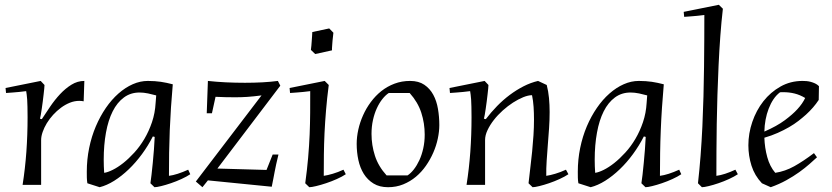

<svg xmlns="http://www.w3.org/2000/svg" viewBox="-20 -779 3505 809"><path d="M332.5 -352.1Q324.2 -354 314 -354Q293.9 -354 274.4 -346.2Q254.9 -338.4 237.1 -325.2Q219.2 -312 203.9 -295.2Q188.5 -278.3 177.2 -259.8Q166 -241.2 159.7 -222.9Q153.3 -204.6 153.3 -189V0H75.2Q85.9 -67.9 91.1 -139.2Q96.2 -210.4 96.2 -285.2Q96.2 -311.5 95.7 -329.3Q95.2 -347.2 94.5 -359.6Q93.8 -372.1 92.5 -380.1Q91.3 -388.2 90.3 -395Q76.2 -393.1 61 -391.6Q48.3 -390.1 33.2 -389.2Q18.1 -388.2 5.4 -387.2L3.4 -408.2L151.4 -438L167.5 -420.9Q167.5 -417 166.5 -406.2Q165.5 -395.5 163.8 -381.3Q162.1 -367.2 160.2 -351.3Q158.2 -335.4 156 -321Q153.8 -306.6 151.9 -295.2Q149.9 -283.7 148.4 -278.8L156.2 -276.9Q172.4 -301.8 191.4 -329.8Q210.4 -357.9 232.9 -382.1Q255.4 -406.2 281 -422.1Q306.6 -438 335.4 -438Z M613.8 -6.8Q615.7 -19 618.4 -42.2Q621.1 -65.4 623.8 -93.3Q626.5 -121.1 628.7 -149.9Q630.9 -178.7 631.8 -202.1L624 -204.1Q604.5 -165.5 578.4 -129.9Q552.2 -94.2 522.5 -65.7Q492.7 -37.1 461.2 -17.3Q429.7 2.4 399.9 9.8L348.1 -6.8Q346.2 -19 345.9 -31Q345.7 -43 345.7 -55.2Q345.7 -106.9 355.7 -155.5Q365.7 -204.1 383.8 -246.6Q401.9 -289.1 426 -324.2Q450.2 -359.4 479 -384.8Q507.8 -410.2 539.3 -424.1Q570.8 -438 603 -438Q618.7 -438 632.1 -437Q645.5 -436 657.7 -434.3Q669.9 -432.6 682.1 -429.9Q694.3 -427.2 708 -423.8Q703.6 -373.5 700.4 -325.7Q697.3 -277.8 695.3 -230.2Q693.4 -182.6 692.6 -135Q691.9 -87.4 691.9 -38.1Q725.6 -42.5 772.9 -64L781.7 -44.9Q766.6 -34.7 744.6 -24.7Q722.7 -14.6 700.4 -7.1Q678.2 0.5 659.2 5.1Q640.1 9.8 630.9 9.8ZM638.2 -377Q623 -381.3 604 -385.3Q585 -389.2 567.9 -389.2Q530.3 -389.2 502 -368.2Q473.6 -347.2 454.8 -309.8Q436 -272.5 426.5 -220.2Q417 -168 417 -106Q417 -92.3 417.5 -78.6Q418 -64.9 418.9 -50.8Q433.6 -52.7 454.8 -63.2Q476.1 -73.7 499.3 -92Q522.5 -110.4 545.9 -136Q569.3 -161.6 588.4 -193.8Q607.4 -226.1 620.4 -264.2Q633.3 -302.2 635.7 -345.2Z M856 -438Q891.6 -434.1 931.4 -432.1Q971.2 -430.2 1012.2 -430.2Q1050.3 -430.2 1085.9 -432.1Q1121.6 -434.1 1150.9 -438L1161.1 -418L896 -68.8L1103 -63L1128.9 -127.9H1153.3Q1147.5 -104.5 1143.8 -87.2Q1140.1 -69.8 1137.2 -54.9Q1134.3 -40 1131.6 -25.4Q1128.9 -10.7 1125 7.8L856 -19L833 9.8L805.2 -14.2L1082 -377Q1048.8 -372.6 1022.5 -370.8Q996.1 -369.1 971.2 -369.1Q949.7 -369.1 929.4 -369.6Q909.2 -370.1 888.2 -371.1L873 -301.8H851.1L856 -438Z M1365.2 -420.9Q1357.9 -364.7 1353.8 -314.7Q1349.6 -264.6 1347.4 -218.3Q1345.2 -171.9 1344.7 -127.4Q1344.2 -83 1344.2 -38.1Q1360.8 -40.5 1382.3 -46.9Q1403.8 -53.2 1427.2 -64L1437 -44.9Q1421.9 -34.7 1399.4 -24.7Q1377 -14.6 1354.2 -7.1Q1331.5 0.5 1312 5.1Q1292.5 9.8 1283.2 9.8L1266.1 -6.8Q1273.9 -63 1278.3 -114Q1282.7 -165 1284.7 -212.4Q1286.6 -259.8 1286.9 -304.9Q1287.1 -350.1 1287.1 -395Q1272.9 -393.1 1257.8 -391.6Q1245.1 -390.1 1230 -389.2Q1214.8 -388.2 1202.1 -387.2L1200.2 -408.2L1348.1 -438ZM1308.1 -551.3 1290 -568.8Q1292.5 -588.4 1293.2 -602.5Q1293.9 -616.7 1294.9 -626Q1295.4 -636.7 1295.9 -644L1367.2 -659.2L1384.8 -641.1Q1382.3 -621.1 1381.1 -607.4Q1379.9 -593.8 1379.4 -584.5Q1378.4 -573.7 1378.9 -566.9Z M1831.1 -252Q1831.1 -225.1 1824.7 -195.1Q1818.4 -165 1805.7 -136Q1793 -106.9 1774.7 -80.6Q1756.3 -54.2 1732.4 -34.2Q1708.5 -14.2 1679 -2.2Q1649.4 9.8 1615.2 9.8Q1579.1 9.8 1554 -5.6Q1528.8 -21 1512.9 -46.4Q1497.1 -71.8 1490 -104.7Q1482.9 -137.7 1482.9 -172.9Q1482.9 -201.7 1489.7 -232.7Q1496.6 -263.7 1509.8 -293.2Q1522.9 -322.8 1542.5 -349.1Q1562 -375.5 1586.9 -395.3Q1611.8 -415 1642.3 -426.5Q1672.9 -438 1708 -438Q1744.1 -438 1767.8 -421.9Q1791.5 -405.8 1805.7 -379.6Q1819.8 -353.5 1825.4 -320.1Q1831.1 -286.6 1831.1 -252ZM1697.3 -40Q1710.9 -48.8 1723.9 -65.4Q1736.8 -82 1747.1 -104.2Q1757.3 -126.5 1763.4 -153.8Q1769.5 -181.2 1769.5 -211.9Q1769.5 -259.8 1755.1 -304.2Q1740.7 -348.6 1706.1 -387.2H1618.2Q1604.5 -378.4 1591.3 -361.8Q1578.1 -345.2 1567.9 -323Q1557.6 -300.8 1551.5 -273.2Q1545.4 -245.6 1545.4 -214.8Q1545.4 -167.5 1559.8 -122.8Q1574.2 -78.1 1608.9 -40Z M2375 -44.9Q2359.9 -34.7 2337.9 -24.7Q2315.9 -14.6 2293.7 -7.1Q2271.5 0.5 2252.4 5.1Q2233.4 9.8 2224.1 9.8L2207 -6.8Q2210.4 -38.6 2214.6 -72.5Q2218.8 -106.4 2222.2 -140.6Q2225.6 -174.8 2227.8 -208.7Q2230 -242.7 2230 -274.9Q2230 -302.7 2228.3 -328.6Q2226.6 -354.5 2221.7 -377.9Q2205.6 -377.9 2184.6 -369.4Q2163.6 -360.8 2141.6 -346.7Q2119.6 -332.5 2098.4 -313.5Q2077.1 -294.4 2060.8 -273.4Q2044.4 -252.4 2034.2 -230.7Q2023.9 -209 2023.9 -189V0H1945.8Q1956.5 -67.9 1961.7 -139.2Q1966.8 -210.4 1966.8 -285.2Q1966.8 -311.5 1966.3 -329.3Q1965.8 -347.2 1965.1 -359.6Q1964.4 -372.1 1963.1 -380.1Q1961.9 -388.2 1960.9 -395Q1946.8 -393.1 1931.6 -391.6Q1918.9 -390.1 1903.8 -389.2Q1888.7 -388.2 1876 -387.2L1874 -408.2L2022 -438L2038.1 -420.9Q2038.1 -417 2037.1 -406.2Q2036.1 -395.5 2034.4 -381.3Q2032.7 -367.2 2030.8 -351.3Q2028.8 -335.4 2026.6 -321Q2024.4 -306.6 2022.5 -295.2Q2020.5 -283.7 2019 -278.8L2026.9 -276.9Q2048.8 -305.7 2074.2 -331.8Q2099.6 -357.9 2127.7 -378.9Q2155.8 -399.9 2185.8 -415.3Q2215.8 -430.7 2247.1 -438L2283.7 -420.9Q2290.5 -394.5 2293.2 -366Q2295.9 -337.4 2295.9 -307.1Q2295.9 -273.4 2293.5 -238.5Q2291 -203.6 2288.3 -169.2Q2285.6 -134.8 2283.4 -101.6Q2281.2 -68.4 2281.7 -38.1Q2298.3 -40.5 2319.8 -46.9Q2341.3 -53.2 2364.7 -64Z M2682.6 -6.8Q2684.6 -19 2687.3 -42.2Q2689.9 -65.4 2692.6 -93.3Q2695.3 -121.1 2697.5 -149.9Q2699.7 -178.7 2700.7 -202.1L2692.9 -204.1Q2673.3 -165.5 2647.2 -129.9Q2621.1 -94.2 2591.3 -65.7Q2561.5 -37.1 2530 -17.3Q2498.5 2.4 2468.8 9.8L2417 -6.8Q2415 -19 2414.8 -31Q2414.6 -43 2414.6 -55.2Q2414.6 -106.9 2424.6 -155.5Q2434.6 -204.1 2452.6 -246.6Q2470.7 -289.1 2494.9 -324.2Q2519 -359.4 2547.9 -384.8Q2576.7 -410.2 2608.2 -424.1Q2639.6 -438 2671.9 -438Q2687.5 -438 2700.9 -437Q2714.4 -436 2726.6 -434.3Q2738.8 -432.6 2751 -429.9Q2763.2 -427.2 2776.9 -423.8Q2772.5 -373.5 2769.3 -325.7Q2766.1 -277.8 2764.2 -230.2Q2762.2 -182.6 2761.5 -135Q2760.7 -87.4 2760.7 -38.1Q2794.4 -42.5 2841.8 -64L2850.6 -44.9Q2835.4 -34.7 2813.5 -24.7Q2791.5 -14.6 2769.3 -7.1Q2747.1 0.5 2728 5.1Q2709 9.8 2699.7 9.8ZM2707 -377Q2691.9 -381.3 2672.9 -385.3Q2653.8 -389.2 2636.7 -389.2Q2599.1 -389.2 2570.8 -368.2Q2542.5 -347.2 2523.7 -309.8Q2504.9 -272.5 2495.4 -220.2Q2485.8 -168 2485.8 -106Q2485.8 -92.3 2486.3 -78.6Q2486.8 -64.9 2487.8 -50.8Q2502.4 -52.7 2523.7 -63.2Q2544.9 -73.7 2568.1 -92Q2591.3 -110.4 2614.7 -136Q2638.2 -161.6 2657.2 -193.8Q2676.3 -226.1 2689.2 -264.2Q2702.1 -302.2 2704.6 -345.2Z M3025.9 -742.2Q3019.5 -687 3015.1 -626.7Q3010.7 -566.4 3007.8 -503.9Q3004.9 -441.4 3002.9 -378.7Q3001 -315.9 3000 -256.1Q2999 -196.3 2998.8 -140.9Q2998.5 -85.4 2998.5 -38.1Q3032.2 -42.5 3078.6 -64L3088.9 -44.9Q3073.7 -34.7 3051.8 -24.7Q3029.8 -14.6 3007.6 -7.1Q2985.4 0.5 2966.1 5.1Q2946.8 9.8 2937.5 9.8L2920.9 -6.8Q2927.2 -62 2931.9 -122.8Q2936.5 -183.6 2939.5 -246.3Q2942.4 -309.1 2944.1 -372.6Q2945.8 -436 2946.5 -496.6Q2947.3 -557.1 2947.5 -612.8Q2947.8 -668.5 2947.8 -715.8Q2933.6 -713.9 2918.5 -712.4Q2905.8 -710.9 2890.6 -710Q2875.5 -709 2862.8 -708L2860.8 -729L3008.8 -758.8L3025.9 -742.2Z M3429.7 -357.9Q3408.7 -325.7 3376 -295.9Q3361.8 -283.2 3344.2 -269.5Q3326.7 -255.9 3304.7 -243.2Q3282.7 -230.5 3256.8 -219Q3231 -207.5 3200.7 -198.7Q3202.1 -156.2 3212.9 -116.9Q3223.6 -77.6 3246.6 -50.8Q3288.1 -57.1 3326.7 -78.6Q3365.2 -100.1 3409.7 -133.8L3422.4 -116.2Q3409.2 -104 3390.6 -87.6Q3372.1 -71.3 3347.7 -53.7Q3323.2 -36.1 3293.2 -19.5Q3263.2 -2.9 3227.5 9.8L3190.4 -6.8Q3159.7 -39.1 3146.5 -80.8Q3133.3 -122.6 3133.3 -167Q3133.3 -216.8 3149.9 -265.4Q3166.5 -314 3196.5 -352.3Q3226.6 -390.6 3268.6 -414.3Q3310.5 -438 3361.3 -438Q3369.1 -438 3378.2 -437.3Q3387.2 -436.5 3396.2 -434.1Q3405.3 -431.6 3414.3 -427.5Q3423.3 -423.3 3430.7 -416ZM3372.6 -366.2Q3350.6 -379.4 3327.9 -385Q3305.2 -390.6 3280.3 -390.6Q3276.9 -390.6 3273.7 -390.6Q3270.5 -390.6 3266.6 -390.1Q3251 -378.4 3239 -360.6Q3227.1 -342.8 3218.8 -321Q3210.4 -299.3 3205.8 -274.7Q3201.2 -250 3200.7 -224.6Q3253.4 -247.6 3286.9 -272.5Q3320.3 -297.4 3339.4 -318.4Q3361.8 -342.8 3372.6 -366.2Z"/></svg>

Font: Simonetta
Style: Italic
Weight: 400
Italic angle: -2°
Designer: Gayaneh Bagdasaryan
Foundry: BrownFox
Version: Version 1.001